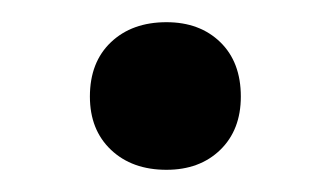

<svg xmlns="http://www.w3.org/2000/svg" viewBox="-20 -147 298 173"><path d="M130 6Q99 6 80 -12Q61 -30 61 -60Q61 -91 80 -109Q99 -127 130 -127Q160 -127 178.5 -109Q197 -91 197 -60Q197 -30 178.5 -12Q160 6 130 6Z"/></svg>

Font: Ysabeau SC SemiBold
Style: Regular
Weight: 600
Designer: Christian Thalmann (Catharsis Fonts)
Version: Version 2.001;gftools[0.9.30]; featfreeze: smcp